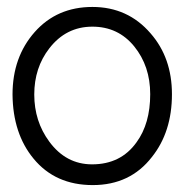

<svg xmlns="http://www.w3.org/2000/svg" viewBox="-20 -532 540 561"><path d="M482.4 -256.8Q482.4 -146.5 423.8 -73.2Q360.4 8.8 251 8.8Q141.6 8.8 78.1 -68.4Q17.6 -141.6 16.6 -255.9Q16.6 -365.2 81.5 -438.5Q146.5 -511.7 250 -511.7Q353.5 -511.7 419.9 -434.6Q482.4 -363.3 482.4 -256.8ZM418.9 -256.8Q418.9 -338.9 372.1 -396.5Q325.2 -454.1 250 -454.1Q172.9 -454.1 124 -390.6Q80.1 -334 80.1 -255.9Q80.1 -177.7 124 -118.2Q172.9 -51.8 249 -51.8Q333 -51.8 378.9 -116.2Q418.9 -170.9 418.9 -256.8Z"/></svg>

Font: Puritan
Style: Regular
Weight: 400
Version: 2.0a